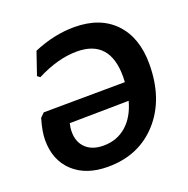

<svg xmlns="http://www.w3.org/2000/svg" viewBox="-120 -764 868 887"><g transform="rotate(-20 314.5 -321.0)"><path d="M336 -651Q463 -651 534 -577Q605 -503 605 -373Q605 -201 511 -96Q417 9 264 9Q157 9 94.5 -49Q32 -107 32 -206Q32 -247 50 -309L70 -329L470 -332Q471 -341 471 -360Q471 -541 309 -541Q216 -541 111 -487L98 -497L136 -608Q237 -651 336 -651ZM162 -220Q155 -160 186.5 -125Q218 -90 278 -90Q344 -90 390.5 -130.5Q437 -171 457 -245L166 -241Z"/></g></svg>

Font: Alegreya Sans SC
Style: Bold Italic
Weight: 700
Italic angle: -7°
Designer: Juan Pablo del Peral
Foundry: Huerta Tipografica
Version: Version 2.007